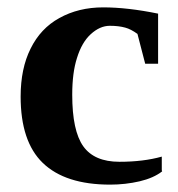

<svg xmlns="http://www.w3.org/2000/svg" viewBox="-20 -490 483 521"><path d="M419 -28 420 -25Q397 -7 359 2Q320 11 279 11Q157 11 96 -48Q36 -106 36 -228Q36 -304 63 -358Q90 -413 141 -441Q193 -470 260 -470Q326 -470 409 -453V-317H374L353 -398Q335 -411 320 -415Q302 -420 278 -420Q251 -420 226 -397Q202 -375 189 -333Q176 -293 176 -233Q176 -135 206 -93Q236 -51 304 -51Q369 -51 419 -65Z"/></svg>

Font: Libra Serif Modern
Style: Bold
Weight: 700
Designer: Stefan Peev, Context Ltd
Foundry: Ascender Corporation
Version: Version 1.000